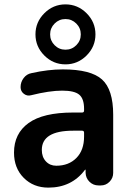

<svg xmlns="http://www.w3.org/2000/svg" viewBox="-20 -847 601 877"><path d="M314 -250Q171 -250 171 -162Q171 -130 189.5 -110Q208 -90 237 -90Q294 -90 329 -125.5Q364 -161 364 -223V-241Q364 -250 355 -250ZM201 10Q133 10 88.5 -34.5Q44 -79 44 -150Q44 -237 110.5 -285Q177 -333 314 -333H355Q364 -333 364 -342V-350Q364 -396 342 -414.5Q320 -433 264 -433Q206 -433 122 -412Q104 -407 89 -418.5Q74 -430 74 -449Q74 -472 88 -490.5Q102 -509 124 -513Q200 -530 267 -530Q395 -530 446 -484Q497 -438 497 -323V-57Q497 -34 480.5 -17Q464 0 441 0H430Q406 0 389 -16.5Q372 -33 371 -57V-71Q371 -72 370 -72Q368 -72 368 -71Q307 10 201 10ZM229.5 -640.5Q250 -620 279 -620Q308 -620 328.5 -640.5Q349 -661 349 -690Q349 -719 328.5 -739.5Q308 -760 279 -760Q250 -760 229.5 -739.5Q209 -719 209 -690Q209 -661 229.5 -640.5ZM182.5 -786.5Q223 -827 279 -827Q335 -827 375.5 -786.5Q416 -746 416 -690Q416 -634 375.5 -593.5Q335 -553 279 -553Q223 -553 182.5 -593.5Q142 -634 142 -690Q142 -746 182.5 -786.5Z"/></svg>

Font: Rounded Mplus 1c Bold
Style: Bold
Weight: 700
Version: Version 1.059.20150529